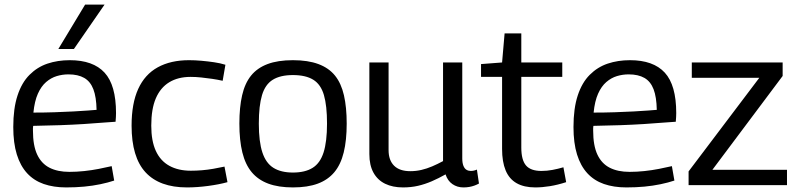

<svg xmlns="http://www.w3.org/2000/svg" viewBox="-20 -809 3481 839"><path d="M269 10Q214 10 171 -5Q128 -20 98.5 -52Q69 -84 53.5 -134Q38 -184 38 -254Q38 -335 56.5 -391.5Q75 -448 109 -482Q143 -516 187.5 -531Q232 -546 285 -546Q387 -546 437 -491.5Q487 -437 487 -315Q487 -309 486.5 -298Q486 -287 485 -277Q464 -276 428.5 -273Q393 -270 346 -267Q299 -264 243 -262Q187 -260 125 -259Q124 -254 124 -249Q124 -244 124 -238Q124 -173 142.5 -133.5Q161 -94 196.5 -76Q232 -58 283 -58Q315 -58 348 -61.5Q381 -65 411.5 -71Q442 -77 468 -83L479 -20Q452 -11 418.5 -4Q385 3 348 6.5Q311 10 269 10ZM126 -317Q174 -317 218.5 -318.5Q263 -320 300.5 -322Q338 -324 364 -326Q390 -328 402 -329Q401 -385 388 -419Q375 -453 348 -468.5Q321 -484 279 -484Q253 -484 228 -476.5Q203 -469 181.5 -450.5Q160 -432 145.5 -399.5Q131 -367 126 -317ZM235 -595 352 -789H437L303 -595Z M555 -260Q555 -357 584 -420.5Q613 -484 669.5 -515Q726 -546 806 -546Q832 -546 860 -543.5Q888 -541 915.5 -537Q943 -533 965 -526L953 -456Q931 -461 907 -464.5Q883 -468 859 -470.5Q835 -473 813 -473Q758 -473 719.5 -449.5Q681 -426 661 -379.5Q641 -333 641 -260Q641 -193 661 -149.5Q681 -106 720 -84.5Q759 -63 814 -63Q837 -63 862 -65Q887 -67 912.5 -71.5Q938 -76 961 -81L974 -13Q938 -3 889.5 3.5Q841 10 797 10Q677 10 616 -56Q555 -122 555 -260Z M1026 -269Q1026 -340 1038 -392.5Q1050 -445 1077 -478.5Q1104 -512 1149 -529Q1194 -546 1260 -546Q1326 -546 1371.5 -529Q1417 -512 1444 -478.5Q1471 -445 1483 -392.5Q1495 -340 1495 -269Q1495 -196 1482 -143Q1469 -90 1441 -56.5Q1413 -23 1368.5 -6.5Q1324 10 1260 10Q1197 10 1152.5 -6.5Q1108 -23 1080 -56.5Q1052 -90 1039 -143Q1026 -196 1026 -269ZM1111 -269Q1111 -190 1126.5 -143Q1142 -96 1175 -75.5Q1208 -55 1260 -55Q1313 -55 1346 -75.5Q1379 -96 1394 -143Q1409 -190 1409 -269Q1409 -347 1395.5 -393.5Q1382 -440 1349 -460.5Q1316 -481 1260 -481Q1205 -481 1172 -460.5Q1139 -440 1125 -393.5Q1111 -347 1111 -269Z M1741 10Q1696 10 1663 -6Q1630 -22 1612 -54.5Q1594 -87 1594 -136V-536H1678V-153Q1678 -109 1702 -85Q1726 -61 1773 -61Q1798 -61 1821.5 -66.5Q1845 -72 1868.5 -82Q1892 -92 1916 -105V-536H2000V-117Q2000 -97 2005 -84.5Q2010 -72 2018.5 -67Q2027 -62 2037 -62Q2051 -62 2064 -68L2073 -7Q2064 -2 2053 2Q2042 6 2030 8Q2018 10 2005 10Q1978 10 1957 -4.5Q1936 -19 1927 -47Q1897 -30 1867 -17Q1837 -4 1806.5 3Q1776 10 1741 10Z M2319 10Q2270 10 2237.5 -8.5Q2205 -27 2189.5 -64.5Q2174 -102 2174 -158V-473H2082V-529L2174 -536L2185 -663H2258V-536H2437V-473H2258V-164Q2258 -110 2278.5 -86Q2299 -62 2346 -62Q2370 -62 2394 -66.5Q2418 -71 2442 -78L2454 -13Q2417 -1 2383 4.5Q2349 10 2319 10Z M2717 10Q2662 10 2619 -5Q2576 -20 2546.5 -52Q2517 -84 2501.5 -134Q2486 -184 2486 -254Q2486 -335 2504.5 -391.5Q2523 -448 2557 -482Q2591 -516 2635.5 -531Q2680 -546 2733 -546Q2835 -546 2885 -491.5Q2935 -437 2935 -315Q2935 -309 2934.5 -298Q2934 -287 2933 -277Q2912 -276 2876.5 -273Q2841 -270 2794 -267Q2747 -264 2691 -262Q2635 -260 2573 -259Q2572 -254 2572 -249Q2572 -244 2572 -238Q2572 -173 2590.5 -133.5Q2609 -94 2644.5 -76Q2680 -58 2731 -58Q2763 -58 2796 -61.5Q2829 -65 2859.5 -71Q2890 -77 2916 -83L2927 -20Q2900 -11 2866.5 -4Q2833 3 2796 6.5Q2759 10 2717 10ZM2574 -317Q2622 -317 2666.5 -318.5Q2711 -320 2748.5 -322Q2786 -324 2812 -326Q2838 -328 2850 -329Q2849 -385 2836 -419Q2823 -453 2796 -468.5Q2769 -484 2727 -484Q2701 -484 2676 -476.5Q2651 -469 2629.5 -450.5Q2608 -432 2593.5 -399.5Q2579 -367 2574 -317Z M2989 0V-60L3298 -469H3003V-536H3400V-477L3093 -67H3419V0Z"/></svg>

Font: Georama ExtraCondensed Thin
Style: Regular
Weight: 400
Version: Version 1.001